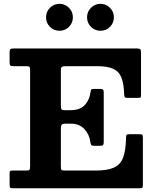

<svg xmlns="http://www.w3.org/2000/svg" viewBox="-20 -1010 838 1030"><path d="M519 -845Q489 -845 468 -866Q447 -887 447 -917Q447 -947 468 -968.2Q489 -989.5 519 -989.5Q549 -989.5 570 -968.2Q591 -947 591 -917Q591 -887 570 -866Q549 -845 519 -845ZM299 -845Q269 -845 248 -866Q227 -887 227 -917Q227 -947 248 -968.2Q269 -989.5 299 -989.5Q329 -989.5 350 -968.2Q371 -947 371 -917Q371 -887 350 -866Q329 -845 299 -845ZM118 -655H52Q37.5 -655 34.5 -659.5Q31.5 -664 31.5 -677.5V-729Q31.5 -743.5 36 -746.8Q40.5 -750 54 -750H712.5Q728 -750 732.2 -745.8Q736.5 -741.5 736.5 -726V-504.5Q736.5 -491.5 735 -488.2Q733.5 -485 720 -485H662.5Q651 -485 648.8 -490Q646.5 -495 646 -504.5Q644.5 -560.5 631.5 -593.5Q618.5 -626.5 587.5 -640.8Q556.5 -655 501.5 -655H332Q317.5 -655 312 -651.2Q306.5 -647.5 306.5 -632.5V-444.5Q306.5 -430 309.5 -424.5Q312.5 -419 324.5 -419H359.5Q409 -419 434.5 -446.2Q460 -473.5 465 -513Q466.5 -524 469 -528.5Q471.5 -533 480.5 -533H516.5Q528.5 -533 532.5 -529.2Q536.5 -525.5 536.5 -513.5V-248.5Q536.5 -236 533.2 -232Q530 -228 518 -228H482.5Q472.5 -228 469.2 -232.8Q466 -237.5 464.5 -249.5Q459.5 -288.5 432.8 -317.5Q406 -346.5 362 -346.5H327.5Q315.5 -346.5 311 -341Q306.5 -335.5 306.5 -321V-116Q306.5 -100.5 310.8 -97.8Q315 -95 331 -95H491.5Q556 -95 591.2 -111Q626.5 -127 640.5 -164.8Q654.5 -202.5 656 -267.5Q656.5 -282 658.8 -286Q661 -290 675 -290H727Q740 -290 743.2 -286.8Q746.5 -283.5 746.5 -270V-18.5Q746.5 -5.5 743.2 -2.8Q740 0 727.5 0H54Q40.5 0 36 -2Q31.5 -4 31.5 -18V-80Q31.5 -91.5 34.8 -93.2Q38 -95 49.5 -95H117Q134 -95 137.8 -98.5Q141.5 -102 141.5 -119.5V-635Q141.5 -649.5 137 -652.2Q132.5 -655 118 -655Z"/></svg>

Font: Besley*
Style: Bold
Weight: 700
Designer: Owen Earl
Foundry: indestructible type*
Version: Version 2.000; ttfautohint (v1.8.3)